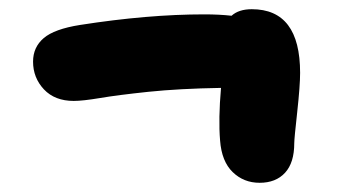

<svg xmlns="http://www.w3.org/2000/svg" viewBox="-20 -541 740 417"><path d="M140.1 -321.8Q99.1 -321.8 75.4 -346.9Q51.8 -372.1 51.8 -407.2Q51.8 -438.5 75 -458.3Q98.1 -478 153.8 -486.8Q300.8 -509.8 423.8 -509.8Q456.1 -509.8 482.9 -506.8Q498.5 -521 526.9 -521Q631.8 -521 631.8 -382.8Q631.8 -355 625.5 -297.4Q619.1 -239.7 619.1 -230Q619.1 -187.5 599.1 -165.8Q579.1 -144 543.9 -144Q509.3 -144 485.4 -167.2Q461.4 -190.4 458 -235.8Q454.1 -282.7 460 -350.1Q369.6 -348.6 302.2 -341.6Q234.9 -334.5 197.3 -328.1Q159.7 -321.8 140.1 -321.8Z"/></svg>

Font: Shantell Sans Irregular
Style: Regular
Weight: 800
Designer: Stephen Nixon, Anya Danilova, Shantell Martin
Foundry: Arrow Type
Version: Version 1.006;[9816181b4]